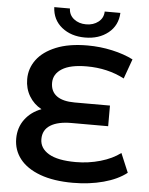

<svg xmlns="http://www.w3.org/2000/svg" viewBox="-60 -942 775 1001"><g transform="rotate(5 327.5 -442.0)"><path d="M640 -67Q593 -30 519 -10Q445 10 359 10Q258 10 187.5 -16Q117 -42 81 -88Q45 -134 45 -194Q45 -252 77 -295Q109 -338 163 -358Q122 -380 98.5 -419.5Q75 -459 75 -508Q75 -564 108.5 -609.5Q142 -655 209 -682.5Q276 -710 374 -710Q440 -710 503 -696Q566 -682 613 -658L576 -555Q488 -601 379 -601Q293 -601 249.5 -573.5Q206 -546 206 -500Q206 -455 238 -431.5Q270 -408 332 -408H517V-300H325Q254 -300 215 -275.5Q176 -251 176 -203Q176 -155 223 -127Q270 -99 365 -99Q431 -99 493.5 -117Q556 -135 598 -167ZM183 -894H265Q266 -860 292 -839.5Q318 -819 356 -819Q394 -819 420 -839.5Q446 -860 447 -894H529Q526 -828 477.5 -789Q429 -750 356 -750Q283 -750 234.5 -789Q186 -828 183 -894Z"/></g></svg>

Font: Montserrat Alternates SemiBold
Style: Regular
Weight: 600
Designer: Julieta Ulanovsky
Foundry: Julieta Ulanovsky
Version: Version 7.200